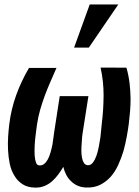

<svg xmlns="http://www.w3.org/2000/svg" viewBox="-20 -833 627 863"><path d="M233.9 -527.8H110.4Q75.7 -468.8 52.7 -405.3Q29.8 -341.8 21.5 -273.4Q18.6 -249.5 16.6 -219.7Q14.6 -189.9 16.1 -159.2Q17.6 -127.4 23.7 -97.4Q29.8 -67.4 44.4 -43.9Q58.1 -20 81.1 -5.1Q104 9.8 137.7 10.3Q160.6 10.7 179.4 3.2Q198.2 -4.4 213.4 -17.6Q228.5 -30.8 241.2 -47.9Q253.9 -64.9 264.6 -83Q269 -64 277.8 -47.1Q286.6 -30.3 299.8 -18.1Q312.5 -5.4 329.6 2Q346.7 9.3 367.7 9.8Q403.3 11.2 430.4 -2.4Q457.5 -16.1 478 -39.1Q497.6 -61.5 511.5 -92Q525.4 -122.6 535.2 -154.8Q543.9 -187 549.8 -219.2Q555.7 -251.5 559.1 -278.3Q562.5 -306.2 564.7 -334Q566.9 -361.8 566.9 -389.6Q566.4 -424.3 562.3 -459.5Q558.1 -494.6 548.3 -528.8L432.1 -529.3Q445.8 -467.3 445.6 -403.8Q445.3 -340.3 437.5 -277.8Q436.5 -270 435.1 -252.9Q433.6 -235.8 431.2 -215.3Q428.2 -194.3 423.8 -172.1Q419.4 -149.9 413.1 -131.8Q406.2 -113.3 397 -101.6Q387.7 -89.8 375 -90.3Q363.8 -90.8 357.4 -100.3Q351.1 -109.9 348.6 -124Q345.7 -138.2 345.7 -155.5Q345.7 -172.9 347.2 -189Q347.7 -205.1 349.1 -218Q350.6 -231 351.6 -236.3L377.4 -400.9H248.5L223.1 -236.3Q221.7 -229 220.2 -214.8Q218.8 -200.7 215.8 -183.6Q212.4 -166.5 207.5 -149.2Q202.6 -131.8 195.8 -118.2Q188.5 -104.5 178.5 -96.2Q168.5 -87.9 154.8 -89.8Q145.5 -90.8 141.4 -103.5Q137.2 -116.2 135.7 -134.8Q134.8 -153.3 135.7 -175.5Q136.7 -197.8 139.2 -218.3Q141.1 -237.8 143.6 -253.2Q146 -268.6 146.5 -274.4Q151.4 -307.6 160.6 -339.8Q169.9 -372.1 181.6 -403.8Q193.4 -435.5 207 -466.3Q220.7 -497.1 233.9 -527.8ZM383.3 -813 313 -619.1H379.4L511.7 -813Z"/></svg>

Font: Roboto Mono SemiBold
Style: Italic
Weight: 600
Italic angle: -10°
Monospace: yes
Designer: Google
Version: Version 3.000